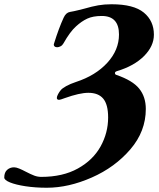

<svg xmlns="http://www.w3.org/2000/svg" viewBox="-159 -684 745 902"><path d="M-139 150Q-139 126 -125.5 114Q-112 102 -93 102Q-83 102 -68.5 108Q-54 114 -39 122Q-14 135 2 141Q18 147 35 147Q136 147 207 107.5Q278 68 313.5 4Q349 -60 349 -132Q349 -193 326 -220.5Q303 -248 256 -248Q215 -248 145 -223Q124 -215 119 -215Q108 -215 108 -224Q108 -231 114 -242Q120 -253 126 -260Q133 -269 152 -279.5Q171 -290 198 -299Q290 -329 345 -389Q400 -449 400 -522Q400 -609 319 -609Q278 -609 251 -596.5Q224 -584 198 -560Q170 -535 139 -480Q134 -471 125.5 -466.5Q117 -462 109 -462Q101 -462 96.5 -467Q92 -472 95 -480Q117 -551 140 -601Q151 -625 170 -628Q188 -631 208 -636Q228 -641 236 -643Q274 -654 302.5 -659Q331 -664 365 -664Q469 -664 516.5 -625Q564 -586 564 -521Q564 -467 517.5 -420.5Q471 -374 391 -350Q381 -347 381 -341Q381 -334 388 -332Q464 -306 495 -267.5Q526 -229 526 -172Q526 -67 453.5 17.5Q381 102 272 150Q163 198 61 198Q7 198 -39 191Q-85 184 -112 173Q-139 162 -139 150Z"/></svg>

Font: EB Garamond ExtraBold
Style: Italic
Weight: 800
Italic angle: -17.2°
Designer: Georg Duffner and Octavio Pardo
Foundry: Georg Duffner
Version: Version 1.000